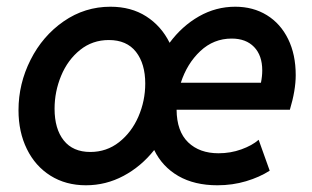

<svg xmlns="http://www.w3.org/2000/svg" viewBox="-20 -549 938 577"><path d="M35.6 -217.8Q35.6 -297.4 71.8 -369.1Q107.9 -440.9 171.4 -484.9Q234.9 -528.8 312 -528.8Q374 -528.8 419.4 -499.8Q464.8 -470.7 489.7 -420.4Q526.9 -470.7 577.9 -499.8Q628.9 -528.8 687 -528.8Q740.7 -528.8 782 -503.4Q823.2 -478 845.9 -431.6Q868.7 -385.3 868.7 -323.2Q868.7 -277.8 851.1 -219.2H510.7Q511.2 -154.3 545.4 -121.3Q579.6 -88.4 636.7 -88.4Q672.9 -88.4 705.3 -100.1Q737.8 -111.8 757.3 -128.9L790.5 -36.1Q760.3 -16.6 719.5 -4.4Q678.7 7.8 633.3 7.8Q564.5 7.8 516.1 -20Q467.8 -47.9 443.4 -98.1Q404.3 -48.8 351.3 -20.5Q298.3 7.8 238.3 7.8Q177.7 7.8 131.8 -21Q85.9 -49.8 60.8 -101.1Q35.6 -152.3 35.6 -217.8ZM416.5 -297.9Q416.5 -357.4 388.7 -393.1Q360.8 -428.7 307.1 -428.7Q257.8 -428.7 220.7 -398.9Q183.6 -369.1 163.8 -321.5Q144 -273.9 144 -222.2Q144 -161.6 171.6 -127Q199.2 -92.3 251.5 -92.3Q300.3 -92.3 337.9 -121.8Q375.5 -151.4 396 -198.7Q416.5 -246.1 416.5 -297.9ZM764.2 -300.3Q768.1 -319.8 768.1 -337.4Q768.1 -382.3 743.7 -407.7Q719.2 -433.1 676.3 -433.1Q622.1 -433.1 582 -395.5Q542 -357.9 523.4 -300.3Z"/></svg>

Font: Reddit Sans Fudge SmBold Italic
Style: Regular
Weight: 600
Italic angle: -11.25°
Designer: Stephen Hutchings
Version: Version 1.013